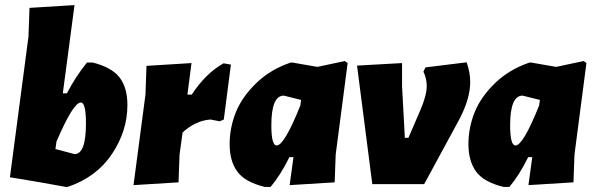

<svg xmlns="http://www.w3.org/2000/svg" viewBox="-20 -724 2342 755"><path d="M345 -478Q420 -459 450.5 -419Q481 -379 481 -311Q481 -209 420 -118Q359 -27 246 11H239L127 -9L19 -27L92 -580L96 -693L273 -704L227 -357H243Q278 -424 322 -478ZM298 -321Q268 -321 202 -167L198 -138L273 -118Q318 -118 318 -238Q318 -321 298 -321Z M733 -476 717 -352H734Q788 -435 859 -475L888 -470L860 -254L844 -247L808 -254Q749 -250 698 -203L686 -116L682 -7L505 4L552 -352L556 -465Z M1123 -478H1130L1228 -461L1336 -484L1347 -476L1300 -116L1296 -7L1119 4L1134 -106H1118Q1083 -35 1044 11H1021Q943 -8 913 -49.5Q883 -91 883 -157Q883 -221 907 -281.5Q931 -342 987 -396.5Q1043 -451 1123 -478ZM1047 -231Q1047 -152 1068 -152Q1098 -152 1161 -309L1164 -331L1096 -348Q1047 -348 1047 -231Z M1815 -479Q1829 -439 1829 -401Q1829 -333 1782 -247L1648 0H1444L1384 -466L1561 -476V-385L1572 -182H1586L1633 -291Q1658 -349 1658 -386Q1658 -416 1645 -442L1653 -459Z M2062 -478H2069L2167 -461L2275 -484L2286 -476L2239 -116L2235 -7L2058 4L2073 -106H2057Q2022 -35 1983 11H1960Q1882 -8 1852 -49.5Q1822 -91 1822 -157Q1822 -221 1846 -281.5Q1870 -342 1926 -396.5Q1982 -451 2062 -478ZM1986 -231Q1986 -152 2007 -152Q2037 -152 2100 -309L2103 -331L2035 -348Q1986 -348 1986 -231Z"/></svg>

Font: Alegreya Sans SC Black
Style: Italic
Weight: 900
Italic angle: -7°
Designer: Juan Pablo del Peral
Foundry: Huerta Tipografica
Version: Version 2.007